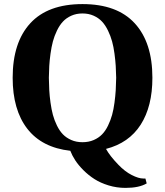

<svg xmlns="http://www.w3.org/2000/svg" viewBox="-20 -727 808 940"><path d="M219.2 -346.2Q219.7 -313 221.2 -285.4Q222.7 -257.8 227.3 -224.4Q231.9 -190.9 239 -164.6Q246.1 -138.2 258.8 -112.3Q271.5 -86.4 288.1 -69.3Q304.7 -52.2 329.1 -41.5Q353.5 -30.8 383.8 -30.8Q414.1 -30.8 438.5 -41.3Q462.9 -51.8 479.7 -69.1Q496.6 -86.4 509 -112.3Q521.5 -138.2 528.8 -164.6Q536.1 -190.9 540.5 -224.4Q544.9 -257.8 546.6 -285.4Q548.3 -313 548.8 -346.2Q548.3 -377.4 546.6 -404.3Q544.9 -431.2 540.5 -464.4Q536.1 -497.6 528.8 -524.2Q521.5 -550.8 508.8 -577.1Q496.1 -603.5 479.5 -621.3Q462.9 -639.2 438.5 -650.1Q414.1 -661.1 383.8 -661.1Q353.5 -661.1 329.1 -650.1Q304.7 -639.2 288.1 -621.3Q271.5 -603.5 258.8 -577.1Q246.1 -550.8 239 -524.2Q231.9 -497.6 227.3 -464.1Q222.7 -430.7 221.2 -404.1Q219.7 -377.4 219.2 -346.2ZM42 -346.2Q42 -519 128.2 -613Q214.4 -707 383.8 -707Q553.2 -707 639.6 -613Q726.1 -519 726.1 -346.2Q726.1 -206.1 668.7 -116.5Q611.3 -26.9 499 2Q517.6 36.1 559.1 79.1Q591.3 112.8 625 129.9Q658.7 147 681.2 147H691.9L698.2 170.9Q661.1 192.9 594.2 192.9Q551.3 192.9 511.5 180.7Q471.7 168.5 442.4 149.7Q413.1 130.9 388.4 106.2Q363.8 81.5 348.4 57.9Q333 34.2 324.2 11.2Q185.1 -4.4 113.5 -96.9Q42 -189.5 42 -346.2Z"/></svg>

Font: Linguistics Pro
Style: Bold
Weight: 700
Designer: Stefan Peev, Context Ltd
Foundry: Stefan Peev, Context Ltd
Version: Version 001.000